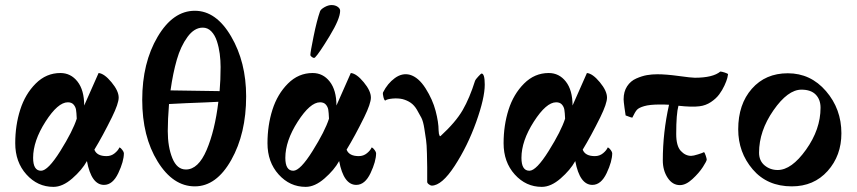

<svg xmlns="http://www.w3.org/2000/svg" viewBox="-20 -726 3373 756"><path d="M351.6 -136.7Q361.3 -111.3 399.4 -111.3Q418 -111.3 431.6 -122.6Q445.3 -133.8 450.2 -145.5Q456.1 -143.6 461.9 -135.3Q467.8 -127 467.8 -123Q467.8 -90.8 445.8 -44.4Q423.8 2 389.6 2Q339.8 2 322.3 -91.8Q302.7 -56.6 264.6 -23.4Q226.6 9.8 190.4 9.8Q127.9 9.8 84 -39.1Q40 -87.9 40 -162.1Q40 -232.4 59.6 -293.9Q79.1 -355.5 120.6 -397Q162.1 -438.5 217.8 -438.5Q258.8 -438.5 285.2 -404.8Q311.5 -371.1 311.5 -310.5Q364.3 -428.7 368.2 -438.5Q390.6 -436.5 418.9 -402.3Q447.3 -368.2 447.3 -341.8Q447.3 -318.4 420.9 -264.6Q383.8 -189.5 351.6 -136.7ZM247.1 -323.2Q208 -323.2 159.2 -247.1Q110.4 -170.9 110.4 -104.5Q110.4 -53.7 141.6 -53.7Q168.9 -53.7 217.8 -131.8Q266.6 -210 282.2 -258.8Q281.2 -283.2 279.3 -294.4Q277.3 -305.7 269.5 -314.5Q261.7 -323.2 247.1 -323.2Z M747.1 -683.6Q831.1 -683.6 890.1 -582.5Q949.2 -481.4 949.2 -346.7Q949.2 -200.2 890.6 -96.2Q832 7.8 747.1 7.8Q661.1 7.8 600.6 -90.3Q540 -188.5 540 -333Q540 -478.5 600.6 -581.1Q661.1 -683.6 747.1 -683.6ZM645.5 -316.4Q640.6 -254.9 640.6 -210Q640.6 -147.5 658.7 -103Q676.8 -58.6 711.9 -58.6Q760.7 -58.6 793.5 -135.3Q826.2 -211.9 839.8 -325.2Q827.1 -324.2 789.6 -322.8Q752 -321.3 713.9 -319.8Q675.8 -318.4 645.5 -316.4ZM651.4 -370.1 844.7 -367.2Q848.6 -411.1 848.6 -461.9Q848.6 -488.3 845.2 -514.2Q841.8 -540 834 -564Q826.2 -587.9 812 -602.5Q797.9 -617.2 778.3 -617.2Q745.1 -617.2 718.3 -580.6Q691.4 -543.9 676.3 -491.2Q661.1 -438.5 651.4 -370.1Z M1285.2 -706.1Q1299.8 -706.1 1309.6 -699.2Q1319.3 -692.4 1319.3 -683.6Q1319.3 -652.3 1277.8 -584Q1236.3 -515.6 1220.7 -500Q1218.8 -498 1215.8 -498Q1212.9 -498 1207.5 -502Q1202.1 -505.9 1202.1 -509.8Q1202.1 -520.5 1214.8 -583Q1227.5 -645.5 1240.2 -681.6Q1243.2 -689.5 1257.8 -697.8Q1272.5 -706.1 1285.2 -706.1ZM1344.7 -136.7Q1354.5 -111.3 1392.6 -111.3Q1411.1 -111.3 1424.8 -122.6Q1438.5 -133.8 1443.4 -145.5Q1449.2 -143.6 1455.1 -135.3Q1460.9 -127 1460.9 -123Q1460.9 -90.8 1439 -44.4Q1417 2 1382.8 2Q1333 2 1315.4 -91.8Q1295.9 -56.6 1257.8 -23.4Q1219.7 9.8 1183.6 9.8Q1121.1 9.8 1077.1 -39.1Q1033.2 -87.9 1033.2 -162.1Q1033.2 -232.4 1052.7 -293.9Q1072.3 -355.5 1113.8 -397Q1155.3 -438.5 1210.9 -438.5Q1252 -438.5 1278.3 -404.8Q1304.7 -371.1 1304.7 -310.5Q1357.4 -428.7 1361.3 -438.5Q1383.8 -436.5 1412.1 -402.3Q1440.4 -368.2 1440.4 -341.8Q1440.4 -318.4 1414.1 -264.6Q1377 -189.5 1344.7 -136.7ZM1240.2 -323.2Q1201.2 -323.2 1152.3 -247.1Q1103.5 -170.9 1103.5 -104.5Q1103.5 -53.7 1134.8 -53.7Q1162.1 -53.7 1210.9 -131.8Q1259.8 -210 1275.4 -258.8Q1274.4 -283.2 1272.5 -294.4Q1270.5 -305.7 1262.7 -314.5Q1254.9 -323.2 1240.2 -323.2Z M1497.1 -330.1Q1493.2 -330.1 1489.7 -343.8Q1486.3 -357.4 1488.3 -362.3Q1505.9 -397.5 1534.7 -418.5Q1563.5 -439.5 1593.8 -431.6Q1627.9 -421.9 1655.8 -377.9Q1683.6 -334 1695.3 -289.1Q1707 -244.1 1707 -212.9Q1708 -195.3 1710 -195.3Q1710.9 -193.4 1710.9 -191.4Q1710.9 -190.4 1712.4 -189.9Q1713.9 -189.5 1714.8 -190.4Q1774.4 -245.1 1801.8 -292.5Q1829.1 -339.8 1850.6 -408.2Q1851.6 -412.1 1862.8 -424.3Q1874 -436.5 1876 -436.5Q1888.7 -436.5 1888.7 -392.6Q1888.7 -339.8 1855 -245.6Q1821.3 -151.4 1770.5 -73.2Q1719.7 4.9 1679.7 4.9Q1675.8 4.9 1668.9 0Q1662.1 -4.9 1662.1 -9.8Q1662.1 -51.8 1662.1 -67.4Q1662.1 -83 1661.1 -120.6Q1660.2 -158.2 1657.7 -174.3Q1655.3 -190.4 1650.9 -219.2Q1646.5 -248 1639.2 -262.2Q1631.8 -276.4 1621.6 -293.9Q1611.3 -311.5 1597.2 -321.3Q1583 -331.1 1564.5 -335.9Q1546.9 -339.8 1525.4 -337.9Q1503.9 -335.9 1497.1 -330.1Z M2274.4 -136.7Q2284.2 -111.3 2322.3 -111.3Q2340.8 -111.3 2354.5 -122.6Q2368.2 -133.8 2373 -145.5Q2378.9 -143.6 2384.8 -135.3Q2390.6 -127 2390.6 -123Q2390.6 -90.8 2368.7 -44.4Q2346.7 2 2312.5 2Q2262.7 2 2245.1 -91.8Q2225.6 -56.6 2187.5 -23.4Q2149.4 9.8 2113.3 9.8Q2050.8 9.8 2006.8 -39.1Q1962.9 -87.9 1962.9 -162.1Q1962.9 -232.4 1982.4 -293.9Q2002 -355.5 2043.5 -397Q2085 -438.5 2140.6 -438.5Q2181.6 -438.5 2208 -404.8Q2234.4 -371.1 2234.4 -310.5Q2287.1 -428.7 2291 -438.5Q2313.5 -436.5 2341.8 -402.3Q2370.1 -368.2 2370.1 -341.8Q2370.1 -318.4 2343.8 -264.6Q2306.6 -189.5 2274.4 -136.7ZM2169.9 -323.2Q2130.9 -323.2 2082 -247.1Q2033.2 -170.9 2033.2 -104.5Q2033.2 -53.7 2064.5 -53.7Q2091.8 -53.7 2140.6 -131.8Q2189.5 -210 2205.1 -258.8Q2204.1 -283.2 2202.1 -294.4Q2200.2 -305.7 2192.4 -314.5Q2184.6 -323.2 2169.9 -323.2Z M2579.1 -314.5Q2538.1 -314.5 2516.6 -308.1Q2495.1 -301.8 2487.8 -293.5Q2480.5 -285.2 2469.7 -262.7Q2468.8 -261.7 2443.4 -271.5Q2442.4 -275.4 2439 -301.3Q2435.5 -327.1 2435.5 -335Q2435.5 -365.2 2449.2 -386.2Q2462.9 -407.2 2485.4 -417Q2507.8 -426.8 2527.3 -430.2Q2546.9 -433.6 2568.4 -433.6Q2602.5 -433.6 2652.3 -426.8Q2702.1 -419.9 2715.8 -419.9Q2787.1 -419.9 2816.4 -444.3Q2821.3 -444.3 2833.5 -440.4Q2845.7 -436.5 2846.7 -433.6Q2846.7 -430.7 2843.8 -418.9Q2840.8 -407.2 2832.5 -389.2Q2824.2 -371.1 2812 -354.5Q2799.8 -337.9 2779.3 -324.2Q2758.8 -310.5 2734.4 -307.6Q2705.1 -303.7 2651.4 -309.6Q2642.6 -278.3 2642.6 -198.2Q2642.6 -151.4 2660.6 -131.8Q2678.7 -112.3 2701.2 -112.3Q2710 -112.3 2728.5 -118.2Q2747.1 -124 2752 -127Q2754.9 -125 2758.8 -113.3Q2762.7 -101.6 2762.7 -97.7Q2762.7 -91.8 2747.6 -68.4Q2732.4 -44.9 2706.5 -21Q2680.7 2.9 2657.2 2.9Q2627.9 2.9 2608.9 -25.9Q2589.8 -54.7 2589.8 -94.7Q2589.8 -204.1 2614.3 -313.5Q2601.6 -314.5 2579.1 -314.5Z M3135.7 -373Q3082 -373 3025.4 -291.5Q2968.8 -210 2968.8 -125Q2968.8 -92.8 2990.7 -74.7Q3012.7 -56.6 3042 -56.6Q3096.7 -56.6 3153.8 -136.7Q3210.9 -216.8 3210.9 -301.8Q3210.9 -334 3191.9 -353.5Q3172.9 -373 3135.7 -373ZM2886.7 -216.8Q2886.7 -315.4 2940.4 -376.5Q2994.1 -437.5 3082 -437.5Q3171.9 -437.5 3232.4 -367.2Q3293 -296.9 3293 -201.2Q3293 -113.3 3238.8 -52.7Q3184.6 7.8 3097.7 7.8Q3001 7.8 2943.8 -59.1Q2886.7 -126 2886.7 -216.8Z"/></svg>

Font: Crimson
Style: Bold
Weight: 700
Version: Version 0.8 ; ttfautohint (v1.00) -l 8 -r 50 -G 200 -x 14 -D